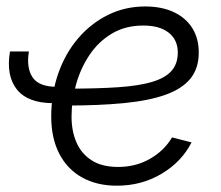

<svg xmlns="http://www.w3.org/2000/svg" viewBox="-20 -570 690 600"><path d="M147.5 -247.6Q66.4 -247.6 32.5 -290.8Q-1.5 -334 11.2 -409.2H70.3Q62 -357.9 81.8 -328.4Q101.6 -298.8 156.7 -298.8ZM345.2 10.3Q282.7 10.3 236.6 -15.4Q190.4 -41 165.3 -89.6Q140.1 -138.2 140.1 -205.6Q140.1 -277.8 162.1 -340.6Q184.1 -403.3 224.1 -450.2Q264.2 -497.1 317.6 -523.4Q371.1 -549.8 433.6 -549.8Q485.4 -549.8 522.9 -532.2Q560.5 -514.6 580.8 -482.4Q601.1 -450.2 601.1 -405.8Q601.1 -356.4 575.2 -324.5Q549.3 -292.5 497.3 -273.9Q445.3 -255.4 367.7 -247.8Q290 -240.2 187 -240.2L194.8 -293Q284.7 -293 349.4 -297.4Q414.1 -301.8 455.1 -314Q496.1 -326.2 515.9 -348.4Q535.6 -370.6 535.6 -406.2Q535.6 -445.3 507.3 -467.8Q479 -490.2 427.7 -490.2Q372.1 -490.2 330.1 -465.3Q288.1 -440.4 260 -398.7Q231.9 -356.9 217.8 -306.6Q203.6 -256.3 203.6 -205.1Q203.6 -160.2 219 -124.8Q234.4 -89.4 266.6 -68.8Q298.8 -48.3 349.1 -48.3Q404.3 -48.3 448.7 -73.7Q493.2 -99.1 517.6 -140.6L578.6 -125Q547.4 -64 484.9 -26.9Q422.4 10.3 345.2 10.3Z"/></svg>

Font: Inter 18pt Light
Style: Italic
Weight: 300
Italic angle: -9.3988°
Designer: Rasmus Andersson
Foundry: rsms
Version: Version 4.001;git-66647c0bb